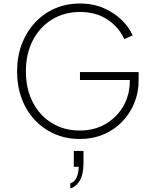

<svg xmlns="http://www.w3.org/2000/svg" viewBox="-20 -777 874 1090"><path d="M433 12Q507 12 568 -14Q629 -40 673.5 -86Q718 -132 742.5 -192Q767 -252 767 -319V-368H434V-323H717V-319Q717 -238 680 -174Q643 -110 579 -73Q515 -36 433 -36Q344 -36 275 -78Q206 -120 166.5 -196Q127 -272 127 -372Q127 -472 166.5 -548Q206 -624 275.5 -666.5Q345 -709 434 -709Q524 -709 588.5 -667Q653 -625 686 -555L733 -576Q715 -619 674 -660.5Q633 -702 572 -729.5Q511 -757 434 -757Q356 -757 291 -728.5Q226 -700 178 -648Q130 -596 103.5 -526Q77 -456 77 -372Q77 -288 103 -218Q129 -148 177 -96.5Q225 -45 290 -16.5Q355 12 433 12ZM379 293Q414 282 434 246.5Q454 211 454 150V80H399V170H427Q424 250 379 264Z"/></svg>

Font: Plus Jakarta Sans ExtraLight
Style: Regular
Weight: 200
Designer: Gumpita Rahayu
Foundry: Tokotype
Version: Version 2.004; ttfautohint (v1.8.3)